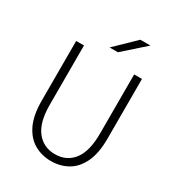

<svg xmlns="http://www.w3.org/2000/svg" viewBox="-212 -1031 1074 1170"><g transform="rotate(30 325.0 -445.5)"><path d="M326 11Q261.5 11 209 -18.8Q156.5 -48.5 125.2 -112.8Q94 -177 94 -280V-700H149V-283Q149 -159.5 197 -98.5Q245 -37.5 326 -37.5Q408 -37.5 455 -98.5Q502 -159.5 502 -283V-700H557V-280Q557 -177 526.2 -112.8Q495.5 -48.5 443.2 -18.8Q391 11 326 11ZM348.5 -767.5H290L429 -902H500Z"/></g></svg>

Font: Trispace ExtraLight
Style: Regular
Weight: 200
Designer: Tyler Finck
Foundry: Etcetera Type Company
Version: Version 1.210; ttfautohint (v1.8.3)